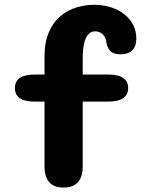

<svg xmlns="http://www.w3.org/2000/svg" viewBox="-20 -796 659 824"><path d="M128 -360Q44 -360 44 -418Q44 -476 128 -476H171V-552Q171 -615 189.8 -658Q208.5 -701 239.5 -726.8Q270.5 -752.5 308.2 -764Q346 -775.5 383.5 -775.5Q435 -775.5 476 -757.2Q517 -739 541 -706.2Q565 -673.5 565 -630Q565 -597 547.5 -580Q530 -563 499.5 -563Q464.5 -563 452 -578.8Q439.5 -594.5 437 -611.5Q435 -635 421.5 -648.2Q408 -661.5 388 -661.5Q372 -661.5 360 -649.8Q348 -638 341.5 -612Q335 -586 335 -543.5V-476H445.5Q487.5 -476 508.8 -461.2Q530 -446.5 530 -418Q530 -390 508.8 -375Q487.5 -360 445.5 -360H335V-83Q335 9 253 9Q171 9 171 -83V-360Z"/></svg>

Font: Sono ExtraLight Monospace
Style: Bold
Weight: 700
Version: Version 2.112